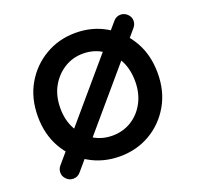

<svg xmlns="http://www.w3.org/2000/svg" viewBox="-106 -658 821 801"><g transform="rotate(-20 305.0 -257.0)"><path d="M89 31Q71 31 58.5 18Q46 5 46 -11Q46 -28 57 -40L475 -530Q488 -545 507 -545Q524 -545 537 -532.5Q550 -520 550 -503Q550 -487 539 -474L122 15Q109 31 89 31ZM570 -263Q570 -183 534.5 -121.5Q499 -60 439 -25Q379 10 304 10Q230 10 169.5 -25Q109 -60 73.5 -121.5Q38 -183 38 -263Q38 -344 73.5 -405.5Q109 -467 169.5 -502.5Q230 -538 304 -538Q379 -538 439 -502.5Q499 -467 534.5 -405.5Q570 -344 570 -263ZM470 -263Q470 -318 448 -358.5Q426 -399 388.5 -422.5Q351 -446 304 -446Q258 -446 220.5 -422.5Q183 -399 160.5 -358.5Q138 -318 138 -263Q138 -210 160.5 -169Q183 -128 220.5 -105Q258 -82 304 -82Q351 -82 388.5 -105Q426 -128 448 -169Q470 -210 470 -263Z"/></g></svg>

Font: Quicksand SemiBold
Style: Regular
Weight: 600
Designer: Andrew Paglinawan
Foundry: Andrew Paglinawan
Version: Version 3.004